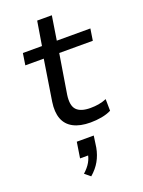

<svg xmlns="http://www.w3.org/2000/svg" viewBox="-172 -719 814 1096"><g transform="rotate(-20 234.5 -171.5)"><path d="M287 9Q224 9 183.5 -12.5Q143 -34 127.5 -75.5Q112 -117 121 -177L160 -425H48L59 -496H175L199 -642H288L265 -496H469L458 -425H254L215 -185Q206 -122 231 -95.5Q256 -69 315 -69Q341 -69 365 -73Q389 -77 413 -87L414 -16Q388 -3 355 3Q322 9 287 9ZM185 299 151 271Q179 246 193.5 220.5Q208 195 211 169L225 181H160L175 85H278L268 155Q260 198 240 233.5Q220 269 185 299Z"/></g></svg>

Font: Nunito Sans 7pt SemiExpanded
Style: Italic
Weight: 400
Width: 6
Italic angle: -9°
Designer: Vernon Adams
Foundry: Vernon Adams
Version: Version 3.101;gftools[0.9.27]